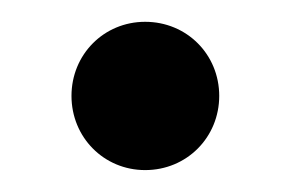

<svg xmlns="http://www.w3.org/2000/svg" viewBox="-20 -544 268 177"><path d="M113.8 -387.2C152.3 -387.2 182.1 -417.5 182.1 -455.6C182.1 -493.7 152.3 -523.9 113.8 -523.9C75.7 -523.9 45.9 -493.7 45.9 -455.6C45.9 -417.5 75.7 -387.2 113.8 -387.2Z"/></svg>

Font: Inteeer Medium
Style: Regular
Weight: 500
Designer: Rasmus Andersson
Foundry: rsms
Version: Version 4.001;Glyphs 3.4 (3402)